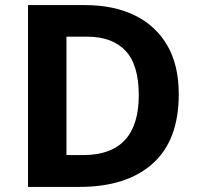

<svg xmlns="http://www.w3.org/2000/svg" viewBox="-20 -734 780 754"><path d="M682 -364Q682 -183 579.5 -91.5Q477 0 292 0H90V-714H314Q426 -714 508.5 -674Q591 -634 636.5 -556.5Q682 -479 682 -364ZM525 -360Q525 -479 473 -534.5Q421 -590 322 -590H241V-125H306Q525 -125 525 -360Z"/></svg>

Font: Noto Sans Bamum
Style: Regular
Weight: 400
Designer: Monotype Design Team
Foundry: Monotype Imaging Inc.
Version: Version 2.001